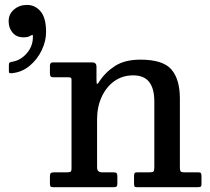

<svg xmlns="http://www.w3.org/2000/svg" viewBox="-20 -780 877 800"><path d="M16 -692Q16 -721 38.2 -740.2Q60.5 -759.5 92.5 -759.5Q126.5 -759.5 149.2 -732.5Q172 -705.5 172 -647Q172 -608.5 153.8 -570.5Q135.5 -532.5 103.5 -505.8Q71.5 -479 29.5 -475Q23 -474.5 20 -475.5Q17 -476.5 17 -484V-510.5Q17 -517.5 20.5 -519.5Q24 -521.5 29.5 -522.5Q65 -527.5 91.8 -558.2Q118.5 -589 117 -630Q117 -635.5 114 -634.5Q111 -633.5 106.5 -631Q100.5 -627 93.5 -625.8Q86.5 -624.5 77.5 -624.5Q49 -624.5 32.5 -643.8Q16 -663 16 -692ZM264 -458H200.5Q188 -458 188 -472.5V-506.5Q188 -520 200.5 -520H364.5Q382 -520 382 -501.5V-448.5Q382 -429.5 384.8 -430Q387.5 -430.5 393 -439Q417.5 -478 458.8 -504.8Q500 -531.5 565 -531.5Q659 -531.5 694.2 -490.5Q729.5 -449.5 729.5 -369V-84.5Q729.5 -71 732.2 -66.5Q735 -62 748.5 -62H806Q814.5 -62 817 -58.8Q819.5 -55.5 819.5 -46.5V-13Q819.5 -3.5 815.5 -1.8Q811.5 0 802 0H550.5Q542 0 540.2 -3.8Q538.5 -7.5 538.5 -16.5V-46.5Q538.5 -55 540.8 -58.5Q543 -62 551.5 -62H602.5Q615 -62 619 -65.2Q623 -68.5 623 -81.5V-357.5Q623 -410.5 601.8 -438.2Q580.5 -466 535 -466Q490 -466 456.2 -441.8Q422.5 -417.5 403.5 -376Q384.5 -334.5 384.5 -283V-82.5Q384.5 -62 405 -62H451Q461.5 -62 465.2 -59Q469 -56 469 -45V-15.5Q469 -6 465.8 -3Q462.5 0 453.5 0H202Q192.5 0 190.2 -3.5Q188 -7 188 -16.5V-45.5Q188 -56 192 -59Q196 -62 206 -62H259.5Q270 -62 274 -64.5Q278 -67 278 -77V-447.5Q278 -454.5 274.8 -456.2Q271.5 -458 264 -458Z"/></svg>

Font: Besley Medium
Style: Regular
Weight: 500
Designer: Owen Earl
Foundry: indestructible type*
Version: Version 2.001; ttfautohint (v1.8.3)